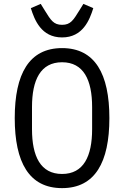

<svg xmlns="http://www.w3.org/2000/svg" viewBox="-20 -958 640 990"><path d="M300 12C470 12 544 -121 544 -349C544 -577 470 -710 300 -710C130 -710 56 -577 56 -349C56 -121 130 12 300 12ZM300 -61C189 -61 145 -152 145 -292V-406C145 -546 189 -637 300 -637C411 -637 455 -546 455 -406V-292C455 -152 411 -61 300 -61ZM300 -765C407 -765 442 -855 461 -916L410 -938L389 -904C358 -854 344 -830 300 -830C256 -830 242 -854 211 -904L190 -938L139 -916C158 -855 193 -765 300 -765Z"/></svg>

Font: IBM Plex Mono
Style: Regular
Weight: 400
Monospace: yes
Designer: Mike Abbink, Paul van der Laan, Pieter van Rosmalen
Foundry: Bold Monday
Version: Version 2.004